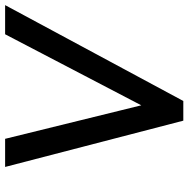

<svg xmlns="http://www.w3.org/2000/svg" viewBox="-13 -724 737 751"><g transform="rotate(-90 355.5 -348.5)"><path d="M259 0 78 -697H188L329 -124H298L597 -697H711L336 0Z"/></g></svg>

Font: Hanken Grotesk Medium
Style: Italic
Weight: 500
Italic angle: -8°
Designer: Alfredo Marco Pradil
Foundry: Hanken Design Co.
Version: Version 3.013